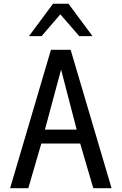

<svg xmlns="http://www.w3.org/2000/svg" viewBox="-20 -990 640 1010"><path d="M33.2 0ZM216.3 -308.1H383.3L301.3 -624ZM351.6 -728 566.9 0H470.7L401.9 -234.9H197.3L128.9 0H33.2L248 -728ZM340.3 -970.2 466.8 -799.8H397L297.4 -914.6L198.7 -799.8H132.3L258.8 -970.2Z"/></svg>

Font: Oxygen Mono
Style: Regular
Weight: 400
Designer: Vernon Adams
Foundry: Vernon Adams
Version: Version 0.201; ttfautohint (v0.8) -r 50 -G 200 -x